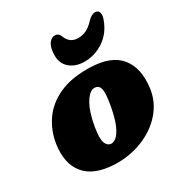

<svg xmlns="http://www.w3.org/2000/svg" viewBox="-170 -851 950 996"><g transform="rotate(-30 305.0 -352.5)"><path d="M372.5 -485Q496.5 -481.5 549.5 -416.2Q602.5 -351 588 -237.5Q578 -160 527.2 -102Q476.5 -44 398.8 -13Q321 18 230.5 14.5Q110 9 57.8 -55.2Q5.5 -119.5 22 -230Q33 -302.5 74 -361.8Q115 -421 189.2 -454.8Q263.5 -488.5 372.5 -485ZM269 -87.5Q283.5 -86 301 -99.8Q318.5 -113.5 335.5 -151Q352.5 -188.5 365 -257Q378 -328.5 372 -354Q366 -379.5 342.5 -382Q312.5 -385.5 283 -338Q253.5 -290.5 239 -203Q229 -139.5 238.2 -114.8Q247.5 -90 269 -87.5ZM398 -647.5Q447.5 -647.5 489 -692Q515 -720.5 537 -720.5Q555.5 -720.5 561 -705.2Q566.5 -690 557.5 -665Q533 -596.5 479.5 -560.8Q426 -525 365 -525Q304.5 -525 269.8 -560.8Q235 -596.5 247.5 -665Q252 -690 265.5 -705.2Q279 -720.5 298 -720.5Q320 -720.5 330 -692Q348 -647.5 398 -647.5Z"/></g></svg>

Font: Fraunces 9pt S100 Black
Style: Italic
Weight: 900
Italic angle: -16°
Version: Version 1.000; ttfautohint (v1.8.3)